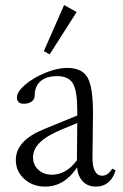

<svg xmlns="http://www.w3.org/2000/svg" viewBox="-20 -708 473 740"><path d="M171.4 -498.5 148.9 -510.7 227.1 -688.5 275.4 -661.6ZM153.8 11.2Q106 11.2 73.5 -18.3Q41 -47.9 41 -91.3Q41 -166.5 149.9 -210.4L277.8 -262.7V-281.2Q277.8 -357.4 261.2 -386Q244.6 -414.6 200.2 -414.6Q158.7 -414.6 136.2 -395Q113.8 -375.5 113.8 -339.8Q113.8 -325.7 102.1 -316.9Q90.3 -308.1 71.8 -308.1Q45.4 -308.1 45.4 -332.5Q45.4 -354.5 77.1 -381.6Q108.9 -408.7 155 -427.5Q201.2 -446.3 238.3 -446.3Q295.9 -446.3 317.1 -409.7Q338.4 -373 338.4 -272.9Q338.4 -240.7 337.4 -181.4Q336.4 -122.1 336.4 -103Q335.9 -67.9 345.5 -49.3Q355 -30.8 373.5 -30.8Q396.5 -30.8 412.6 -58.1L425.3 -51.8Q417 -21.5 397.5 -5.1Q377.9 11.2 350.1 11.2Q318.8 11.2 299.8 -8.1Q280.8 -27.3 276.9 -62.5Q228 11.2 153.8 11.2ZM107.4 -102.1Q107.4 -72.3 127.9 -53.5Q148.4 -34.7 180.2 -34.7Q235.8 -34.7 276.4 -90.3L277.8 -233.9L221.2 -210.4Q162.1 -186 134.8 -159.9Q107.4 -133.8 107.4 -102.1Z"/></svg>

Font: Elstob Light
Style: Regular
Weight: 300
Designer: Peter S. Baker
Version: Version 1.015